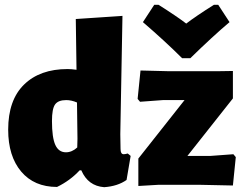

<svg xmlns="http://www.w3.org/2000/svg" viewBox="-20 -768 1013 798"><path d="M887 -748 934 -676Q865 -618 771 -526H737Q667 -596 574 -676L621 -748H639Q715 -700 754 -670Q793 -700 869 -748ZM489 -702 480 -210 481 -149Q481 -127 494 -127Q500 -127 511 -130L523 -120L506 -20Q469 6 413 10Q346 5 318 -60H311Q271 -17 217 9Q122 9 68 -55Q14 -119 14 -229Q14 -352 80 -416.5Q146 -481 261 -481Q276 -481 298 -478L295 -689ZM564 -475 683 -472H882L948 -473V-359L759 -120H855L950 -127L960 -115L948 3L806 0H640L555 5V-109L747 -352H657L562 -345L552 -357ZM255 -352Q222 -352 209 -334Q196 -316 196 -265Q196 -196 210 -165.5Q224 -135 254 -135Q279 -135 301 -155L302 -191L300 -342Q277 -352 255 -352Z"/></svg>

Font: Alegreya Sans SC Black
Style: Regular
Weight: 900
Designer: Juan Pablo del Peral
Foundry: Huerta Tipografica
Version: Version 2.007